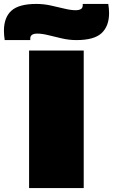

<svg xmlns="http://www.w3.org/2000/svg" viewBox="-64 -957 575 977"><path d="M84 0V-700H362V0ZM-40 -753Q-42 -766 -43 -778Q-44 -790 -44 -800Q-44 -868 -6 -902.5Q32 -937 121 -937Q158 -937 194.5 -929Q231 -921 264 -913Q297 -905 321 -905Q337 -905 347 -910.5Q357 -916 357 -930Q357 -935 357 -937H487Q489 -925 490 -913Q491 -901 491 -890Q491 -824 453 -788.5Q415 -753 325 -753Q288 -753 251 -761.5Q214 -770 182 -778Q150 -786 126 -786Q90 -786 90 -761Q90 -759 90 -757.5Q90 -756 90 -753Z"/></svg>

Font: Georama Extra Expanded ExtraBold
Style: Regular
Weight: 800
Width: 8
Designer: Jean-Baptiste Levee
Foundry: Production Type
Version: Version 1.000